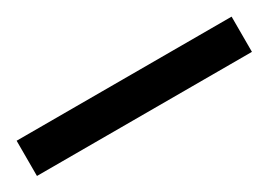

<svg xmlns="http://www.w3.org/2000/svg" viewBox="-19 -37 448 321"><g transform="rotate(-30 205.5 124.0)"><path d="M-2 90H413V158H-2Z"/></g></svg>

Font: hexukorean05
Style: Book
Weight: 400
Designer: Jelle Bosma - Monotype Design Team
Foundry: Monotype Imaging Inc.
Version: Version 2.003